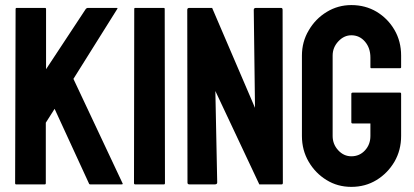

<svg xmlns="http://www.w3.org/2000/svg" viewBox="-20 -727 1632 757"><path d="M156.7 0H43.5Q39.6 0 39.6 -4.9L41.5 -690.9Q41.5 -695.8 45.4 -695.8H157.7Q161.6 -695.8 161.6 -690.9V-454.1L318.4 -691.9Q322.3 -695.8 325.7 -695.8H440.4Q444.8 -695.8 442.4 -691.9L269.5 -416L463.4 -3.9Q465.8 0 458.5 0H336.4Q331.5 0 330.6 -3.9L195.3 -297.9L160.6 -243.2V-4.9Q160.6 0 156.7 0Z M626.5 0H513.2Q508.3 0 508.3 -4.9L509.3 -691.9Q509.3 -695.8 513.2 -695.8H625.5Q629.4 -695.8 629.4 -691.9L630.4 -4.9Q630.4 0 626.5 0Z M827.1 0H727.1Q719.2 0 719.2 -6.8L718.3 -688Q718.3 -695.8 726.1 -695.8H816.4L985.4 -301.8L980.5 -688Q980.5 -695.8 989.3 -695.8H1088.4Q1094.2 -695.8 1094.2 -688L1095.2 -5.9Q1095.2 0 1090.3 0H1002.4L829.1 -368.2L836.4 -7.8Q836.4 0 827.1 0Z M1365.2 9.8Q1311 9.8 1267.6 -17.1Q1223.6 -43.9 1197 -89.4Q1170.4 -134.8 1170.4 -190.9V-507.8Q1170.4 -562.5 1197.3 -607.4Q1223.6 -652.8 1268.1 -679.9Q1312.5 -707 1365.2 -707Q1420.4 -707 1464.8 -680.7Q1509.3 -653.8 1535.4 -608.9Q1561.5 -564 1561.5 -507.8V-461.9Q1561.5 -458 1556.6 -458H1444.3Q1440.4 -458 1440.4 -461.9V-500Q1440.4 -538.1 1418.9 -563Q1397.5 -587.9 1365.2 -587.9Q1336.4 -587.9 1314 -564Q1291.5 -540 1291.5 -507.8V-190.9Q1291.5 -158.2 1313.5 -134.5Q1335.4 -110.8 1365.2 -110.8Q1397.5 -110.8 1418.9 -134Q1440.4 -157.2 1440.4 -190.9V-240.2H1370.6Q1365.2 -240.2 1365.2 -245.1V-356.9Q1365.2 -361.8 1370.6 -361.8H1557.6Q1561.5 -361.8 1561.5 -356.9V-190.9Q1561.5 -134.8 1535.2 -89.4Q1508.3 -43.9 1464.4 -17.1Q1420.4 9.8 1365.2 9.8Z"/></svg>

Font: Bayon
Style: Regular
Weight: 400
Designer: Danh Hong
Version: Version 8.001; ttfautohint (v1.8.3)